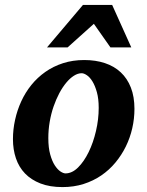

<svg xmlns="http://www.w3.org/2000/svg" viewBox="-20 -742 593 774"><path d="M377.9 -307.1Q377.9 -343.8 370.6 -370.1Q363.3 -396.5 352.8 -413.6Q342.3 -430.7 330.3 -438.7Q318.4 -446.8 309.1 -446.8Q293.9 -446.8 278.1 -436.8Q262.2 -426.8 247.3 -408.9Q232.4 -391.1 219.2 -366.5Q206.1 -341.8 196 -312.7Q186 -283.7 180.4 -251.2Q174.8 -218.8 174.8 -185.1Q174.8 -146.5 182.4 -119.4Q189.9 -92.3 200.9 -75.4Q211.9 -58.6 223.6 -50.8Q235.4 -43 244.1 -43Q270.5 -43 294.7 -66.9Q318.8 -90.8 337.4 -128.9Q356 -167 366.9 -213.9Q377.9 -260.7 377.9 -307.1ZM522 -303.2Q522 -263.7 513.2 -225.1Q504.4 -186.5 487.3 -151.6Q470.2 -116.7 445.3 -86.7Q420.4 -56.6 388.2 -34.7Q356 -12.7 316.7 -0.2Q277.3 12.2 231.9 12.2Q180.7 12.2 143.1 -2.4Q105.5 -17.1 80.8 -42.7Q56.2 -68.4 44.2 -103.8Q32.2 -139.2 32.2 -181.2Q32.2 -220.2 40.8 -259Q49.3 -297.9 65.7 -333.5Q82 -369.1 106.4 -399.4Q130.9 -429.7 162.8 -452.1Q194.8 -474.6 234.1 -487.3Q273.4 -500 319.8 -500Q365.7 -500 403.1 -487.5Q440.4 -475.1 466.8 -450.4Q493.2 -425.8 507.6 -388.9Q522 -352.1 522 -303.2ZM425.3 -550.8 358.4 -646 252.4 -550.8H169.4L314.5 -722.2H432.1L509.3 -550.8Z"/></svg>

Font: Charis SIL Phon
Style: Bold Italic
Weight: 700
Italic angle: -11°
Foundry: SIL International
Version: Version 5.000